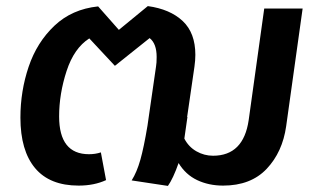

<svg xmlns="http://www.w3.org/2000/svg" viewBox="-20 -594 1049 630"><path d="M973 -566 919 -180Q907 -95 855 -40Q803 15 712 15Q665 15 627 -3Q589 -21 566 -59Q548 -8 531 16L412 -2Q429 -29 440.5 -69.5Q452 -110 464 -182L468 -210L492 -376Q494 -387 494 -407Q494 -451 471 -469L357 -378L273 -468Q223 -436 198.5 -361Q174 -286 174 -212Q174 -88 272 -88Q293 -88 311 -94L328 -3Q289 15 238 15Q143 15 95 -42.5Q47 -100 47 -208Q47 -295 74 -375Q101 -455 158.5 -509.5Q216 -564 302 -573L370 -496L465 -574Q538 -564 579.5 -525Q621 -486 621 -414Q621 -396 618 -375L594 -210H595L585 -140V-139Q599 -112 624.5 -97.5Q650 -83 679 -83Q779 -83 796 -200L847 -566Z"/></svg>

Font: FiraGO Medium
Style: Italic
Weight: 500
Italic angle: -8°
Designer: bBox Type GmbH
Foundry: bBox Type GmbH
Version: Version 1.001